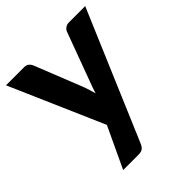

<svg xmlns="http://www.w3.org/2000/svg" viewBox="-191 -634 917 917"><g transform="rotate(-45 267.5 -175.0)"><path d="M257 138.5Q250.5 152.5 241.2 159.5Q232 166.5 212 166.5H109.5L207 -41L0 -515.5H121Q137.5 -515.5 146.5 -508Q155.5 -500.5 159.5 -490.5L257.5 -244Q268 -214.5 275.5 -185.5Q280 -200.5 285.2 -215.2Q290.5 -230 296 -244.5L387 -490.5Q391 -501.5 401.5 -508.5Q412 -515.5 424.5 -515.5H535Z"/></g></svg>

Font: Lato Heavy
Style: Regular
Weight: 800
Designer: Lukasz Dziedzic
Foundry: tyPoland Lukasz Dziedzic
Version: Version 2.007; 2014-02-27